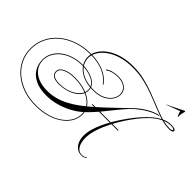

<svg xmlns="http://www.w3.org/2000/svg" viewBox="-246 -1559 2367 2367"><g transform="rotate(45 937.0 -375.5)"><path d="M1328 271Q1283 271 1248 246.5Q1213 222 1193.5 178Q1174 134 1174 78Q1174 22 1191.5 -39Q1209 -100 1237 -161Q1265 -222 1297.5 -278.5Q1330 -335 1361.5 -382Q1393 -429 1417 -461Q1454 -512 1501.5 -567.5Q1549 -623 1604 -672Q1659 -721 1720 -751.5Q1781 -782 1845 -782Q1884 -782 1904 -774Q1924 -766 1924 -749Q1924 -737 1907.5 -730Q1891 -723 1864 -723Q1793 -723 1718.5 -745.5Q1644 -768 1563.5 -801Q1483 -834 1396 -867Q1309 -900 1213.5 -922.5Q1118 -945 1013 -945Q901 -945 812.5 -918.5Q724 -892 662.5 -847.5Q601 -803 569 -749Q537 -695 537 -640Q537 -581 573 -527.5Q609 -474 682 -441Q755 -408 865 -408Q953 -408 1012.5 -437.5Q1072 -467 1102.5 -511.5Q1133 -556 1133 -601Q1133 -636 1114.5 -666Q1096 -696 1057.5 -714.5Q1019 -733 960 -733Q912 -733 870.5 -721Q829 -709 801 -688L793 -695Q823 -718 867 -730.5Q911 -743 960 -743Q1022 -743 1062.5 -723Q1103 -703 1123 -671.5Q1143 -640 1143 -603Q1143 -555 1111.5 -507.5Q1080 -460 1018 -429Q956 -398 864 -398Q750 -398 674.5 -433.5Q599 -469 561.5 -525.5Q524 -582 524 -645Q524 -702 556 -758Q588 -814 650 -860Q712 -906 801.5 -933.5Q891 -961 1005 -961Q1109 -961 1204.5 -938Q1300 -915 1388.5 -881.5Q1477 -848 1558.5 -814.5Q1640 -781 1715.5 -758Q1791 -735 1861 -735Q1884 -735 1894.5 -739.5Q1905 -744 1905 -752Q1905 -760 1891 -765.5Q1877 -771 1852 -771Q1783 -771 1719.5 -738.5Q1656 -706 1600 -653.5Q1544 -601 1495 -538Q1446 -475 1405 -413Q1353 -335 1308.5 -247.5Q1264 -160 1236.5 -74.5Q1209 11 1209 85Q1209 132 1222 172.5Q1235 213 1261.5 237.5Q1288 262 1328 262Q1349 262 1364.5 255Q1380 248 1393 235L1395 244Q1382 257 1366 264Q1350 271 1328 271ZM495 238Q377 238 277.5 204Q178 170 104.5 108Q31 46 -9.5 -37.5Q-50 -121 -50 -220Q-50 -323 -7 -411Q36 -499 114 -564Q192 -629 297.5 -665Q403 -701 527 -701Q655 -701 753.5 -659Q852 -617 904 -540L897 -533Q846 -609 750.5 -650Q655 -691 527 -691Q405 -691 301.5 -656Q198 -621 121.5 -557.5Q45 -494 2.5 -408Q-40 -322 -40 -220Q-40 -123 0 -41Q40 41 112 101Q184 161 281.5 194.5Q379 228 495 228Q597 228 684 203.5Q771 179 835.5 135Q900 91 936 31.5Q972 -28 972 -98Q972 -170 923 -225.5Q874 -281 788 -313Q702 -345 592 -345Q498 -345 440 -316.5Q382 -288 382 -243Q382 -163 516 -163Q571 -163 624.5 -177.5Q678 -192 721 -218.5Q764 -245 790 -281Q816 -317 816 -362Q816 -406 790.5 -437Q765 -468 725 -487Q685 -506 640 -514.5Q595 -523 556 -523Q466 -523 393.5 -499Q321 -475 269.5 -433.5Q218 -392 190 -339Q162 -286 162 -228Q162 -158 199.5 -105.5Q237 -53 304.5 -24Q372 5 463 5Q537 5 605 -12.5Q673 -30 740 -64.5Q807 -99 877 -150.5Q947 -202 1024.5 -270.5Q1102 -339 1191.5 -424.5Q1281 -510 1387 -612Q1406 -630 1444 -658.5Q1482 -687 1534 -715Q1586 -743 1646 -758L1672 -753Q1608 -740 1553 -711.5Q1498 -683 1457 -653Q1416 -623 1393 -603Q1336 -552 1281.5 -487Q1227 -422 1172.5 -353Q1118 -284 1060.5 -219Q1003 -154 940 -103Q885 -59 814 -23.5Q743 12 662.5 33Q582 54 497 54Q379 54 302.5 15.5Q226 -23 189 -87Q152 -151 152 -228Q152 -288 180 -343Q208 -398 261 -440.5Q314 -483 389 -508Q464 -533 557 -533Q593 -533 639 -524.5Q685 -516 728 -496Q771 -476 798.5 -442.5Q826 -409 826 -360Q826 -313 799 -275Q772 -237 726.5 -210Q681 -183 626.5 -168.5Q572 -154 516 -153Q372 -153 372 -243Q372 -293 433 -324Q494 -355 592 -355Q705 -355 793 -322Q881 -289 931.5 -231Q982 -173 982 -98Q982 -26 945.5 35Q909 96 843 141.5Q777 187 688 212.5Q599 238 495 238ZM973 -264 979 -275H1431V-264ZM1628 -912 1627 -916Q1642 -922 1673.5 -937.5Q1705 -953 1740.5 -970.5Q1776 -988 1804 -1002.5Q1832 -1017 1841 -1022Q1850 -1022 1850 -1011Q1845 -995 1840 -972Q1835 -949 1835 -928Q1835 -924 1835 -919.5Q1835 -915 1836 -910Q1836 -908 1832 -908Q1830 -908 1827 -911Q1820 -928 1813.5 -943.5Q1807 -959 1803 -978Z"/></g></svg>

Font: Ballet
Style: Regular
Weight: 400
Designer: Maximiliano R. Sproviero
Foundry: Omnibus-Type
Version: Version 1.100